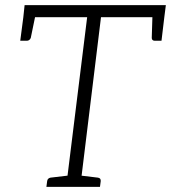

<svg xmlns="http://www.w3.org/2000/svg" viewBox="-20 -729 667 749"><path d="M238 0 320 -662H71L76 -709H627L621 -662H374L293 0ZM161 0 164 -23Q165 -29 168.5 -32Q172 -35 177 -36L254 -45L255 0ZM276 0 287 -45 362 -36Q368 -35 370.5 -32Q373 -29 373 -23L370 0ZM575 -678 621 -662 610 -570H584Q578 -570 575 -573Q572 -576 572 -581ZM120 -678 100 -581Q98 -576 94 -573Q90 -570 85 -570H59L71 -662Z"/></svg>

Font: Aleo Light
Style: Italic
Weight: 300
Italic angle: -7°
Designer: Alessio Laiso
Foundry: Alessio Laiso
Version: Version 2.001;gftools[0.9.29]